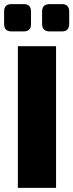

<svg xmlns="http://www.w3.org/2000/svg" viewBox="-26 -915 357 935"><path d="M89 -895H30C6 -895 -6 -883 -6 -859V-799C-6 -774 6 -762 30 -762H89C114 -762 125 -774 125 -799V-859C125 -883 114 -895 89 -895ZM275 -895H216C191 -895 179 -883 179 -859V-799C179 -774 191 -762 216 -762H275C299 -762 311 -774 311 -799V-859C311 -883 299 -895 275 -895ZM247 -690H61V0H247Z"/></svg>

Font: Exo 2 Extra Bold
Style: Regular
Weight: 800
Designer: Natanael Gama
Version: Version 1.001;PS 001.001;hotconv 1.0.88;makeotf.lib2.5.64775